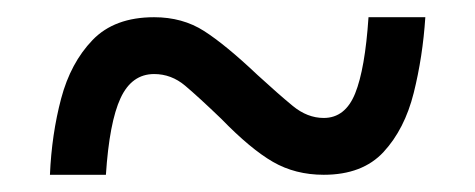

<svg xmlns="http://www.w3.org/2000/svg" viewBox="-20 -468 552 223"><path d="M38 -265Q40 -312 51 -353.5Q62 -395 87.5 -421.5Q113 -448 159 -448Q192 -448 217 -432Q242 -416 279 -381Q303 -359 320 -345Q337 -331 356 -331Q381 -331 392.5 -359.5Q404 -388 408 -448H474Q471 -402 460.5 -360Q450 -318 425.5 -291.5Q401 -265 356 -265Q323 -265 297 -280Q271 -295 237 -330Q211 -355 195 -368.5Q179 -382 159 -382Q133 -382 120 -354Q107 -326 103 -265Z"/></svg>

Font: Noto Serif Ethiopic SemiCondensed SemiBold
Style: Regular
Weight: 600
Width: 4
Designer: Monotype Design Team
Foundry: Monotype Imaging Inc.
Version: Version 2.102; ttfautohint (v1.8.4.7-5d5b)